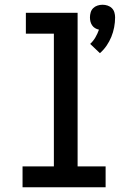

<svg xmlns="http://www.w3.org/2000/svg" viewBox="-20 -789 540 809"><path d="M401 -565 360 -604Q373 -616 382 -631.5Q391 -647 397 -664Q388 -666 380.5 -670.5Q373 -675 368 -682.5Q363 -690 361 -698.5Q359 -707 359 -716Q359 -726 362 -736.5Q365 -747 372.5 -754.5Q380 -762 390.5 -765.5Q401 -769 412 -769Q423 -769 433.5 -765.5Q444 -762 451.5 -754.5Q459 -747 462 -736.5Q465 -726 465 -716Q465 -695 461 -674Q457 -653 449 -633.5Q441 -614 429 -596.5Q417 -579 401 -565ZM75 0V-88H207V-647H89V-735H307V-88H425V0Z"/></svg>

Font: Iosevka Term Semibold
Style: Regular
Weight: 600
Monospace: yes
Designer: Belleve Invis
Foundry: Belleve Invis
Version: Version 31.4.0